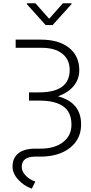

<svg xmlns="http://www.w3.org/2000/svg" viewBox="-20 -953 555 1173"><path d="M464.4 -523.9Q464.4 -469.7 430.4 -428Q396.5 -386.2 334 -364.7Q475.6 -327.1 475.6 -192.9Q475.6 -103.5 407.5 -49.8Q339.4 3.9 224.6 3.9H191.4Q112.8 5.4 112.8 66.4Q112.8 93.8 135.5 118.2Q158.2 142.6 195.8 156.7L174.3 199.7Q124.5 181.6 90.6 143.8Q56.6 106 56.6 64.5Q56.6 12.7 91.8 -16.1Q127 -44.9 198.2 -44.9H227.5Q313.5 -44.9 365 -84.5Q416.5 -124 416.5 -190.9Q416.5 -268.1 366.5 -303.2Q316.4 -338.4 221.7 -338.4H157.2V-388.7H218.8Q405.8 -388.7 405.8 -525.9Q405.8 -587.9 361.8 -624Q317.9 -660.2 236.8 -661.1H75.7V-710.9H229.5Q338.9 -710.9 401.6 -661.1Q464.4 -611.3 464.4 -523.9ZM280.3 -838.4 364.3 -933.1H416.5V-927.2L301.3 -799.8H258.8L144 -927.7V-933.1H196.3Z"/></svg>

Font: Roboto Light
Style: Regular
Weight: 300
Designer: Google
Version: Version 2.134; 2016; ttfautohint (v1.6)